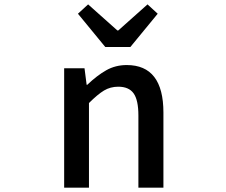

<svg xmlns="http://www.w3.org/2000/svg" viewBox="-20 -864 1040 884"><path d="M275.4 0V-549.8H369.1L378.9 -473.6H381.8Q426.8 -516.6 469.2 -540.5Q511.7 -564.5 563.5 -564.5Q732.4 -564.5 732.4 -345.7V0H617.2V-332Q617.2 -403.3 595.2 -434.1Q573.2 -464.8 524.4 -464.8Q488.3 -464.8 459 -447.3Q429.7 -429.7 389.6 -389.6V0ZM464.8 -647.5 338.9 -800.8 385.7 -843.8 520.5 -723.6H524.4L659.2 -843.8L706.1 -800.8L580.1 -647.5Z"/></svg>

Font: Gen Shin Gothic Monospace Medium
Style: Regular
Weight: 500
Designer: [Source Han Sans]
Ryoko NISHIZUKA  (kana & ideographs); Paul D. Hunt (Latin, Greek & Cyrillic); Wenlong ZHANG  (bopomofo
Version: Version 1.002.20150607